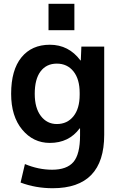

<svg xmlns="http://www.w3.org/2000/svg" viewBox="-20 -767 641 1017"><path d="M237 -607V-747H374V-607ZM244 -530Q344 -530 406 -447H408L411 -520H532V-53Q532 230 259 230Q169 230 89 200L112 102Q184 132 256 132Q334 132 369 91Q404 50 404 -50V-87H402Q345 -10 244 -10Q156 -10 97.5 -80.5Q39 -151 39 -270Q39 -396 93.5 -463Q148 -530 244 -530ZM164 -270Q164 -195 196.5 -152.5Q229 -110 281 -110Q336 -110 369 -151Q402 -192 402 -265V-275Q402 -348 369 -389Q336 -430 281 -430Q226 -430 195 -389Q164 -348 164 -270Z"/></svg>

Font: Mplus 1p Bold
Style: Bold
Weight: 700
Version: Version 1.061